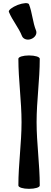

<svg xmlns="http://www.w3.org/2000/svg" viewBox="-20 -1171 319 1212"><path d="M36 -1096C58 -1042 98 -997 119 -943C127 -924 153 -915 177 -925C201 -934 215 -957 208 -977C186 -1031 184 -1090 163 -1144C158 -1155 127 -1153 92 -1140C57 -1126 32 -1107 36 -1096ZM96 -800C96 -666 116 -534 116 -400C116 -266 96 -134 96 0C96 12 126 21 163 21C201 21 231 12 231 0C231 -134 211 -266 211 -400C211 -534 231 -666 231 -800C231 -812 201 -821 163 -821C126 -821 96 -812 96 -800Z"/></svg>

Font: Nupuram Expanded Bold
Style: Regular
Weight: 700
Width: 7
Designer: Santhosh Thottingal (santhosh.thottingal@gmail.com)
Foundry: SMC
Version: Version 1.000